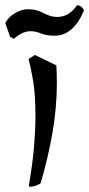

<svg xmlns="http://www.w3.org/2000/svg" viewBox="-38 -693 337 726"><path d="M78 13Q71 13 71 10V9Q85 -72 90.5 -137.5Q96 -203 96 -255Q96 -337 87 -389Q78 -441 70 -470L94 -485L175 -446Q176 -430 176.5 -413.5Q177 -397 177 -380Q177 -286 160.5 -191.5Q144 -97 116 -1Q110 5 97.5 9Q85 13 78 13ZM14 -546 0 -554 -18 -606Q-6 -629 19 -643.5Q44 -658 67 -658Q93 -658 110 -651Q127 -644 142.5 -636.5Q158 -629 179 -629Q202 -629 220.5 -640.5Q239 -652 253 -673Q264 -673 271.5 -665.5Q279 -658 279 -652Q258 -603 230 -580.5Q202 -558 170 -558Q137 -558 117 -566.5Q97 -575 77 -575Q64 -575 49 -569Q34 -563 14 -546Z"/></svg>

Font: Julee
Style: Regular
Weight: 400
Designer: Julian Tunni
Foundry: Julian Tunni
Version: Version 1.002; ttfautohint (v1.8.4.7-5d5b);gftools[0.9.23]